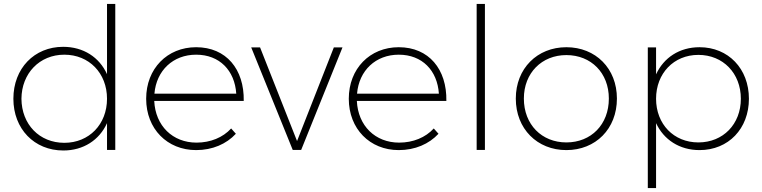

<svg xmlns="http://www.w3.org/2000/svg" viewBox="-20 -762 3875 976"><path d="M524 -742V-385C485 -471 404 -524 301 -524C154 -524 48 -414 48 -260C48 -107 154 3 302 3C404 3 485 -50 524 -136V0H566V-742ZM307 -36C180 -36 90 -130 89 -260C90 -389 181 -484 307 -484C433 -484 524 -390 524 -260C524 -130 433 -36 307 -36Z M977 -522C830 -522 723 -413 723 -260C723 -107 830 1 977 1C1060 1 1131 -30 1179 -82L1155 -109C1113 -63 1050 -37 979 -37C858 -37 770 -122 764 -249H1219C1222 -410 1130 -522 977 -522ZM765 -286C775 -404 860 -484 977 -484C1096 -484 1173 -404 1181 -286Z M1257 -521 1468 0H1511L1721 -521H1677L1490 -45L1302 -521Z M2007 -522C1860 -522 1753 -413 1753 -260C1753 -107 1860 1 2007 1C2090 1 2161 -30 2209 -82L2185 -109C2143 -63 2080 -37 2009 -37C1888 -37 1800 -122 1794 -249H2249C2252 -410 2160 -522 2007 -522ZM1795 -286C1805 -404 1890 -484 2007 -484C2126 -484 2203 -404 2211 -286Z M2403 -742V0H2445V-742Z M2859 -522C2711 -522 2602 -414 2602 -261C2602 -107 2711 1 2859 1C3008 1 3116 -107 3116 -261C3116 -414 3008 -522 2859 -522ZM2859 -482C2985 -482 3075 -391 3075 -261C3075 -129 2985 -38 2859 -38C2734 -38 2643 -129 2643 -261C2643 -391 2734 -482 2859 -482Z M3536 -522C3434 -522 3354 -469 3315 -384V-521H3273V194H3315V-136C3354 -52 3434 1 3536 1C3683 1 3787 -108 3787 -260C3787 -413 3682 -522 3536 -522ZM3530 -38C3405 -38 3315 -131 3315 -260C3315 -389 3405 -483 3530 -483C3656 -483 3746 -389 3746 -260C3746 -131 3656 -38 3530 -38Z"/></svg>

Font: Montserrat arm ExtraLight
Style: Regular
Weight: 275
Designer: Julieta Ulanovsky
Foundry: Julieta Ulanovsky
Version: Version 6.000;PS 006.000;hotconv 1.0.88;makeotf.lib2.5.64775